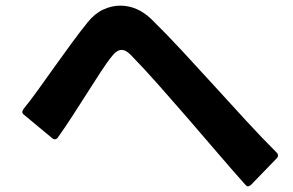

<svg xmlns="http://www.w3.org/2000/svg" viewBox="-20 -695 1040 681"><path d="M860 -34Q855 -34 850 -40Q800 -96 747.5 -157.5Q695 -219 642.5 -279.5Q590 -340 539.5 -397Q489 -454 443 -501Q426 -518 412 -518Q395 -518 379 -498Q360 -475 337 -439.5Q314 -404 288.5 -364Q263 -324 236.5 -283Q210 -242 185 -207Q181 -201 174 -201Q169 -201 165 -205L65 -288Q59 -293 59 -298Q59 -300 63 -308Q87 -337 115.5 -377Q144 -417 174.5 -459.5Q205 -502 235 -543Q265 -584 291 -616Q316 -647 346 -661Q376 -675 406 -675Q467 -675 517 -627Q571 -574 627 -513.5Q683 -453 739.5 -391Q796 -329 852 -268Q908 -207 962 -153Q966 -149 966 -143Q966 -138 962 -134L870 -39Q863 -34 860 -34Z"/></svg>

Font: LINE Seed JP_TTF Bold
Style: Regular
Weight: 700
Designer: LINE & Fontrix & Fontworks
Version: Version 1.009